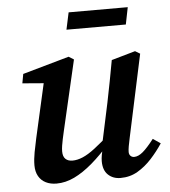

<svg xmlns="http://www.w3.org/2000/svg" viewBox="-51 -726 696 786"><g transform="rotate(-5 297.0 -333.0)"><path d="M150 14Q125 14 106 4.5Q87 -5 76.5 -23.5Q66 -42 66 -68Q66 -93 71.5 -122Q77 -151 83 -178L139 -426L156 -398L46 -407L53 -445L244 -499L265 -486L198 -197Q194 -180 191 -165.5Q188 -151 186 -138.5Q184 -126 184 -115Q184 -94 194.5 -84Q205 -74 223 -74Q243 -74 265.5 -83.5Q288 -93 316 -114.5Q344 -136 381 -169L392 -133H377Q337 -87 298.5 -54Q260 -21 223.5 -3.5Q187 14 150 14ZM413 14Q382 14 362 -5Q342 -24 342 -61Q342 -72 344.5 -86.5Q347 -101 354 -125H349L386 -298Q395 -341 403 -384Q411 -427 419 -470L517 -498L537 -486L464 -145Q460 -127 457.5 -112.5Q455 -98 455 -89Q455 -79 461 -73Q467 -67 476 -67Q493 -67 512 -83Q531 -99 558 -134L589 -113Q568 -81 541.5 -52Q515 -23 483.5 -4.5Q452 14 413 14ZM245 -610 260 -680H503L489 -610Z"/></g></svg>

Font: Source Serif 4 18pt SemiBold
Style: Italic
Weight: 600
Italic angle: -12°
Designer: Frank Grießhammer
Foundry: Adobe Systems Incorporated
Version: Version 4.004;hotconv 1.0.116;makeotfexe 2.5.65601